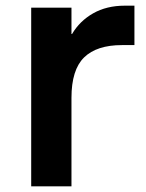

<svg xmlns="http://www.w3.org/2000/svg" viewBox="-20 -657 514 677"><path d="M454 -498H410Q321 -498 276.5 -454.5Q232 -411 232 -312V0H90V-630H232V-537H234Q261 -583 308.5 -610Q356 -637 420 -637H454Z"/></svg>

Font: TypoPRO Sinkin Sans
Style: 600 SemiBold
Weight: 600
Designer: Keith Bates
Foundry: K-Type
Version: Sinkin Sans (version 1.0)  by Keith Bates   •   © 2014   www